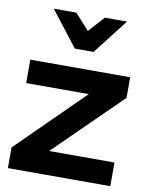

<svg xmlns="http://www.w3.org/2000/svg" viewBox="-85 -826 691 888"><g transform="rotate(10 260.0 -381.5)"><path d="M498 -415V-512H29V-402H323L14 -97V0H495V-111H188ZM335 -763 268 -689 201 -763H95L223 -598H311L439 -763Z"/></g></svg>

Font: Geom SemiBold
Style: Bold
Weight: 600
Version: Version 1.102